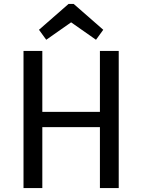

<svg xmlns="http://www.w3.org/2000/svg" viewBox="-20 -960 726 980"><path d="M100 0V-700H196V-389H490V-700H586V0H490V-311H196V0ZM216 -757 179 -808 330 -940H356L507 -808L470 -757L343 -846Z"/></svg>

Font: Orienta
Style: Regular
Weight: 400
Designer: Eduardo Rodriguez Tunni
Foundry: Eduardo Rodriguez Tunni
Version: Version 1.002; ttfautohint (v1.8.4.7-5d5b);gftools[0.9.23]